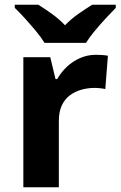

<svg xmlns="http://www.w3.org/2000/svg" viewBox="-20 -786 506 806"><path d="M383 -556Q394 -556 409 -555Q424 -554 433 -552L422 -412Q415 -414 401.5 -415.5Q388 -417 378 -417Q349 -417 322 -409.5Q295 -402 273.5 -386Q252 -370 239.5 -343.5Q227 -317 227 -278V0H78V-546H191L213 -454H220Q236 -482 260 -505Q284 -528 315.5 -542Q347 -556 383 -556ZM167 -606Q153 -629 130.5 -656Q108 -683 84.5 -709Q61 -735 42 -753V-766H141Q167 -750 197 -728.5Q227 -707 253 -680Q279 -707 310 -728.5Q341 -750 367 -766H466V-753Q448 -735 424 -709Q400 -683 377.5 -656Q355 -629 341 -606Z"/></svg>

Font: Noto Sans Devanagari
Style: Bold
Weight: 700
Version: Version 2.003